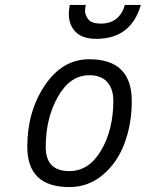

<svg xmlns="http://www.w3.org/2000/svg" viewBox="-20 -751 593 781"><path d="M343 -510Q516 -510 516 -340Q516 -247 486.5 -168Q457 -89 398 -39.5Q339 10 262 10Q91 10 91 -154Q91 -298 162.5 -404Q234 -510 343 -510ZM262 -55Q342 -55 391.5 -139.5Q441 -224 441 -341Q441 -389 416.5 -417Q392 -445 343 -445Q265 -445 215.5 -357.5Q166 -270 166 -153Q166 -55 262 -55ZM329 -731Q326 -719 326 -704.5Q326 -690 339 -672.5Q352 -655 390 -655Q466 -655 488 -731H553Q513 -593 372 -593Q307 -593 280 -630Q260 -656 260 -695Q260 -712 264 -731Z"/></svg>

Font: Titillium Web
Style: Italic
Weight: 400
Italic angle: -13°
Version: Version 1.002;PS 57.000;hotconv 1.0.70;makeotf.lib2.5.55311